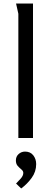

<svg xmlns="http://www.w3.org/2000/svg" viewBox="-20 -782 291 1088"><path d="M167 -762V0H84V-704L71 -762ZM122 77Q152 77 168.5 98Q185 119 185 148Q185 191 159.5 226Q134 261 100 286L71 258Q82 247 97 230.5Q112 214 112 198Q112 187 101.5 178.5Q91 170 80.5 158.5Q70 147 70 127Q70 105 85.5 91Q101 77 122 77Z"/></svg>

Font: Rosario Light
Style: Regular
Weight: 400
Version: Version 1.101; ttfautohint (v1.8.1.43-b0c9)